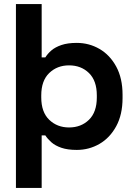

<svg xmlns="http://www.w3.org/2000/svg" viewBox="-20 -720 654 940"><path d="M58 200V-700H184V-439H202Q213 -457 231.5 -473Q250 -489 280.5 -499.5Q311 -510 356 -510Q416 -510 467 -480.5Q518 -451 549 -394Q580 -337 580 -256V-240Q580 -159 549 -102Q518 -45 467 -15.5Q416 14 356 14Q311 14 280.5 3.5Q250 -7 231.5 -23.5Q213 -40 202 -57H184V200ZM454 -243V-253Q454 -325 415.5 -362.5Q377 -400 318 -400Q260 -400 221 -362.5Q182 -325 182 -253V-243Q182 -171 221 -133.5Q260 -96 318 -96Q377 -96 415.5 -133.5Q454 -171 454 -243Z"/></svg>

Font: Space Grotesk Frontify
Style: Bold
Weight: 700
Designer: Florian Karsten
Version: Version 2.000